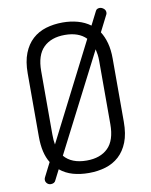

<svg xmlns="http://www.w3.org/2000/svg" viewBox="-88 -834 728 926"><g transform="rotate(-10 276.0 -371.0)"><path d="M464 -769Q474 -769 483.5 -761.5Q493 -754 493 -742Q493 -734 489 -729L450 -652Q466 -627 475 -594Q484 -561 484 -518V-208Q484 -149 468 -108.5Q452 -68 424 -42.5Q396 -17 358 -5.5Q320 6 276 6Q234 6 198.5 -4Q163 -14 135 -37L110 12Q107 20 100.5 23.5Q94 27 86 27Q75 27 67.5 19.5Q60 12 60 2Q60 -4 63 -10L98 -79Q68 -127 68 -208V-518Q68 -576 84 -616.5Q100 -657 128 -682.5Q156 -708 194 -719.5Q232 -731 276 -731Q315 -731 349.5 -721.5Q384 -712 411 -692L444 -757Q447 -764 452.5 -766.5Q458 -769 464 -769ZM418 -518Q418 -535 416 -549Q414 -563 411 -576L166 -98Q202 -55 276 -55Q343 -55 380.5 -92Q418 -129 418 -208ZM134 -208Q134 -178 138 -158L380 -633Q344 -670 276 -670Q209 -670 171.5 -633Q134 -596 134 -518Z"/></g></svg>

Font: Dosis
Style: Book
Weight: 400
Designer: EdgarTolentino, PabloImpallari, IginoMarini
Foundry: EdgarTolentino, PabloImpallari, IginoMarini
Version: Version 1.007